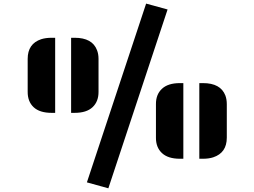

<svg xmlns="http://www.w3.org/2000/svg" viewBox="-20 -854 1378 1040"><path d="M771.5 -834.5 887.7 -802.7 566.9 166 450.7 133.8ZM365.2 -649.4H384.3Q480 -649.4 505.4 -582.5Q513.7 -561.5 513.7 -535.2V-357.4Q514.2 -304.2 481.4 -273.4Q448.7 -242.7 384.3 -242.7H365.2ZM259.8 -242.7Q194.8 -242.7 162.1 -273.4Q129.4 -304.2 129.9 -357.4V-535.2Q129.9 -617.2 203.1 -641.6Q227.5 -649.4 259.8 -649.4H278.8V-242.7ZM1059.6 -403.8H1079.6Q1174.8 -403.8 1200.7 -336.9Q1208.5 -315.9 1208.5 -289.6V-108.4Q1208.5 -26.4 1135.3 -2Q1111.3 5.9 1079.6 5.9H1059.6ZM824.7 -289.6Q824.2 -342.3 857.2 -373Q890.1 -403.8 954.1 -403.8H973.1V5.9H954.1Q890.1 5.9 857.2 -24.9Q824.2 -55.7 824.7 -108.4Z"/></svg>

Font: Plaster
Style: Regular
Weight: 400
Designer: Eben Sorkin
Foundry: Eben Sorkin
Version: Version 1.007